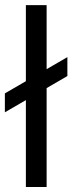

<svg xmlns="http://www.w3.org/2000/svg" viewBox="-41 -748 290 768"><path d="M145.5 -727.5V0H62.5V-727.5ZM-21.5 -298.8V-374.5L228.5 -519.5V-443.8Z"/></svg>

Font: Inter Display
Style: Regular
Weight: 400
Designer: Rasmus Andersson
Foundry: rsms
Version: Version 4.000;git-37864ae